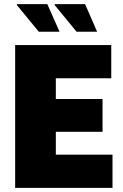

<svg xmlns="http://www.w3.org/2000/svg" viewBox="-20 -905 591 925"><path d="M53 0V-688H516V-528H249V-428H474V-270H249V-160H522V0ZM349 -752 243 -881 244 -885H390L448 -752ZM167 -752 61 -881 62 -885H208L267 -752Z"/></svg>

Font: Archivo Condensed Black
Style: Regular
Weight: 900
Width: 3
Designer: Hector Gatti
Foundry: Omnibus-Type
Version: Version 2.001